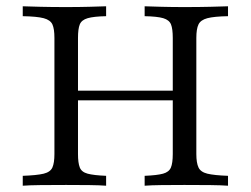

<svg xmlns="http://www.w3.org/2000/svg" viewBox="-20 -591 798 611"><path d="M440.3 0V-31.5Q479.8 -33.1 498.8 -38.3Q517.7 -43.5 523.8 -57.7Q529.8 -71.8 529.8 -100.8V-470.2Q529.8 -499.2 524.2 -513.3Q518.5 -527.4 499.6 -533.1Q480.6 -538.7 440.3 -539.5V-571Q460.5 -570.2 494 -569.4Q527.4 -568.5 566.9 -568.5Q613.7 -568.5 649.2 -569.4Q684.7 -570.2 705.6 -571V-539.5Q661.3 -538.7 639.9 -533.1Q618.5 -527.4 611.7 -513.3Q604.8 -499.2 604.8 -470.2V-100.8Q604.8 -72.6 611.7 -58.1Q618.5 -43.5 639.9 -38.3Q661.3 -33.1 705.6 -31.5V0Q684.7 -1.6 649.2 -2Q613.7 -2.4 566.9 -2.4Q526.6 -2.4 493.5 -2Q460.5 -1.6 440.3 0ZM52.4 0V-31.5Q97.6 -33.1 119 -38.3Q140.3 -43.5 146.8 -58.1Q153.2 -72.6 153.2 -100.8V-470.2Q153.2 -499.2 146.8 -513.3Q140.3 -527.4 119 -533.1Q97.6 -538.7 52.4 -539.5V-571Q73.4 -570.2 108.9 -569.4Q144.4 -568.5 190.3 -568.5Q230.6 -568.5 264.1 -569.4Q297.6 -570.2 317.7 -571V-539.5Q278.2 -538.7 258.9 -533.1Q239.5 -527.4 233.9 -513.3Q228.2 -499.2 228.2 -470.2V-100.8Q228.2 -72.6 233.9 -58.1Q239.5 -43.5 258.9 -38.3Q278.2 -33.1 317.7 -31.5V0Q297.6 -1.6 264.1 -2Q230.6 -2.4 190.3 -2.4Q144.4 -2.4 108.9 -2Q73.4 -1.6 52.4 0ZM200 -271.8V-302.4H557.3V-271.8Z"/></svg>

Font: Playfair 12pt Light
Style: Regular
Weight: 300
Designer: Claus Eggers Sørensen
Foundry: Claus Eggers Sørensen
Version: Version 2.000;gftools[0.9.28]